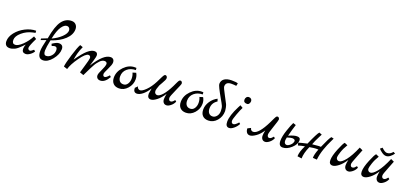

<svg xmlns="http://www.w3.org/2000/svg" viewBox="30 -1729 6002 2824"><g transform="rotate(20 3031.0 -317.0)"><path d="M22.9 -81.1Q22.9 -150.9 76.9 -219.5Q130.9 -288.1 214.8 -331.1Q298.8 -374 382.8 -375L384.8 -341.8L342.8 -333Q252 -313 182.4 -252.9Q112.8 -192.9 112.8 -133.5Q112.8 -74.2 161.1 -74.2Q206.1 -74.2 272 -137.2Q337.9 -200.2 381.8 -285.2L423.8 -259.8Q361.8 -134.8 361.8 -101.1Q361.8 -86.9 371.3 -77.4Q380.9 -67.9 390.4 -67.9Q399.9 -67.9 402.8 -68.8Q405.8 -69.8 408.9 -71.5Q412.1 -73.2 416.5 -76.2Q420.9 -79.1 424.6 -82Q428.2 -85 436.3 -91.1Q444.3 -97.2 449.2 -101.1L472.2 -84Q458 -54.2 420.4 -27.1Q382.8 0 352.1 0Q293 0 293 -62Q293 -90.8 308.1 -130.9L271 -92.8Q216.8 -37.6 177.5 -18.8Q138.2 0 100.1 0Q62 0 42.5 -21.5Q22.9 -43 22.9 -81.1Z M489.7 -292Q499.5 -297.9 580.6 -328.1Q614.7 -528.3 674.8 -608.6Q734.9 -689 826.7 -689Q868.7 -689 893.8 -661.9Q918.9 -634.8 918.9 -591.8Q918.9 -505.9 839.8 -431.4Q760.7 -356.9 628.9 -314Q605 -200.2 604 -147.9Q604 -77.1 644.5 -77.1Q688.5 -77.1 723.6 -115Q758.8 -152.8 758.8 -203.9Q758.8 -254.9 720.7 -254.9Q709.5 -254.9 672.9 -242.2L660.6 -272Q724.6 -316.9 761.7 -316.9Q830.6 -316.9 830.6 -248Q830.6 -167 763.2 -83.5Q695.8 0 621.6 0Q540.5 0 540.5 -116.2Q540.5 -171.4 571.8 -297.9L490.7 -268.1ZM634.8 -344.2Q721.7 -384.3 778.8 -440.2Q835.9 -496.1 835.9 -542Q835.9 -565.9 821.8 -581.1Q807.6 -596.2 786.6 -596.2Q744.6 -596.2 703.6 -537.1Q662.6 -478 634.8 -344.2Z M945.8 -20Q950.7 -73.2 992.7 -210.7Q1034.7 -348.1 1063.5 -397.9L1108.9 -381.8Q1078.1 -313 1065.9 -265.4Q1053.7 -217.8 1044.9 -164.1Q1130.9 -287.1 1188.7 -336.7Q1246.6 -386.2 1293.5 -386.2Q1344.2 -386.2 1344.7 -335Q1344.7 -314.9 1327.1 -255.9Q1309.6 -196.8 1299.8 -163.1Q1438 -385.3 1546.9 -384.8Q1573.7 -384.8 1589.6 -368.4Q1605.5 -352.1 1605.5 -319.6Q1605.5 -287.1 1568.1 -212.2Q1530.8 -137.2 1530.8 -117.7Q1530.8 -98.1 1538.8 -89.1Q1546.9 -80.1 1558.6 -80.1Q1584.5 -80.1 1626.5 -129.9L1647.5 -109.9Q1590.3 -7.8 1516.6 -7.8Q1486.8 -7.8 1470.2 -24.4Q1453.6 -41 1453.6 -68.6Q1453.6 -96.2 1486.6 -163.1Q1519.5 -230 1521.5 -265.1Q1522.5 -281.2 1512 -291Q1501.5 -300.8 1483.6 -300.8Q1465.8 -300.8 1447.3 -292.5Q1428.7 -284.2 1411.1 -265.1Q1393.6 -246.1 1379.2 -228Q1364.7 -210 1347.2 -177Q1329.6 -144 1317.9 -122.1Q1296.9 -81.1 1257.8 1L1197.8 -20Q1197.8 -22.9 1230.7 -133.1Q1263.7 -243.2 1263.7 -264.2Q1263.7 -285.2 1253.7 -294.7Q1243.7 -304.2 1228.5 -304.2Q1183.6 -304.2 1104.2 -192.1Q1024.9 -80.1 1002.9 -1Z M1691.4 -120.1Q1691.4 -215.3 1765.4 -290.8Q1839.4 -366.2 1931.2 -366.2Q1948.2 -366.2 1955.6 -365.2L1958.5 -332Q1878.4 -332 1825.4 -286.1Q1772.5 -240.2 1772.5 -168Q1772.5 -125 1793.5 -98.4Q1814.5 -71.8 1855 -71.8Q1895.5 -71.8 1919.4 -107.9Q1943.4 -144 1943.4 -192.6Q1943.4 -241.2 1924.3 -280.8L1976.6 -296.9Q2002.4 -253.9 2002.4 -202.1Q2002.4 -121.1 1946.5 -57.6Q1890.6 5.9 1814.5 5.9Q1756.3 5.9 1723.9 -27.6Q1691.4 -61 1691.4 -120.1Z M2033.2 -82 2070.8 -118.2Q2070.8 -100.1 2084.5 -87.2Q2098.1 -74.2 2116.2 -74.2Q2149.4 -74.2 2205.8 -130.1Q2262.2 -186 2309.1 -276.9Q2318.8 -296.9 2332.5 -324.5Q2346.2 -352.1 2352.1 -364Q2357.9 -376 2366.2 -390.1Q2379.4 -412.1 2393.1 -412.1Q2406.7 -412.1 2415.8 -401.1Q2424.8 -390.1 2424.8 -375.5Q2424.8 -360.8 2416.5 -342Q2408.2 -323.2 2389.2 -290.5Q2370.1 -257.8 2358.9 -236.8Q2333 -168.9 2333 -144Q2333 -119.1 2346.4 -106Q2359.9 -92.8 2377.9 -92.8Q2412.1 -92.8 2459.5 -145.5Q2506.8 -198.2 2558.1 -301.8Q2564 -314.9 2572 -331.5Q2580.1 -348.1 2584 -356.7Q2587.9 -365.2 2593.5 -376.2Q2599.1 -387.2 2602.5 -392.6Q2606 -397.9 2609.9 -402.8Q2618.7 -411.6 2630.4 -411.9Q2642.1 -412.1 2651.1 -401.1Q2660.2 -390.1 2660.2 -375.5Q2660.2 -360.8 2610.6 -251.5Q2561 -142.1 2561 -119.1Q2561 -96.2 2570.6 -85.2Q2580.1 -74.2 2589.6 -74.2Q2599.1 -74.2 2604 -75.2Q2608.9 -76.2 2614 -79.1Q2619.1 -82 2622.6 -84Q2626 -85.9 2630.9 -90.8L2638.2 -98.1Q2641.1 -101.1 2646.5 -107.7Q2651.9 -114.3 2653.8 -116.2L2674.8 -99.1Q2657.7 -57.1 2621.3 -28.1Q2585 1 2555.4 1Q2525.9 1 2509 -19.5Q2492.2 -40 2492.2 -73Q2492.2 -106 2502.9 -158.2Q2456.1 -84 2402.1 -42Q2348.1 0 2311 0Q2254.9 0 2254.9 -70.8Q2254.9 -77.6 2269 -157.2Q2222.2 -84 2174.6 -47.6Q2127 -11.2 2088.9 -11.2Q2032.7 -11.2 2033.2 -82Z M2738.8 -120.1Q2738.8 -215.3 2812.7 -290.8Q2886.7 -366.2 2978.5 -366.2Q2995.6 -366.2 3002.9 -365.2L3005.9 -332Q2925.8 -332 2872.8 -286.1Q2819.8 -240.2 2819.8 -168Q2819.8 -125 2840.8 -98.4Q2861.8 -71.8 2902.3 -71.8Q2942.9 -71.8 2966.8 -107.9Q2990.7 -144 2990.7 -192.6Q2990.7 -241.2 2971.7 -280.8L3023.9 -296.9Q3049.8 -253.9 3049.8 -202.1Q3049.8 -121.1 2993.9 -57.6Q2938 5.9 2861.8 5.9Q2803.7 5.9 2771.2 -27.6Q2738.8 -61 2738.8 -120.1Z M3232.4 -348.1 3245.1 -309.1Q3168 -261.2 3168.5 -172.9Q3168.5 -129.9 3189.5 -103.5Q3210.4 -77.1 3247.3 -77.1Q3284.2 -77.1 3311.8 -110.1Q3339.4 -143.1 3339.4 -193.1Q3339.4 -243.2 3325.9 -273.2Q3312.5 -303.2 3275.4 -366.2Q3181.2 -531.2 3181.2 -560.1Q3181.2 -613.8 3221.2 -642.8Q3261.2 -671.9 3334.7 -672.4Q3408.2 -672.9 3434.6 -661.1L3425.3 -619.1Q3390.1 -624 3349.1 -624Q3261.2 -624 3261.2 -550.8Q3261.2 -530.8 3314.7 -432.9Q3368.2 -335 3376.7 -314.9Q3385.3 -294.9 3391.8 -262.5Q3398.4 -230 3398.4 -213.9Q3398.4 -126 3343.5 -62.5Q3288.6 1 3210.4 1Q3152.3 1 3119.9 -32.5Q3087.4 -65.9 3087.4 -129.4Q3087.4 -192.9 3128.4 -254.9Q3169.4 -316.9 3232.4 -348.1Z M3480 -79.1Q3480 -176.3 3560.1 -332Q3578.1 -366.2 3581.1 -372.1L3624 -346.2Q3603 -308.1 3572.5 -225.1Q3542 -142.1 3542 -118.7Q3542 -95.2 3552 -85.2Q3562 -75.2 3576.2 -75.2Q3603 -74.7 3650.9 -128.9L3670.9 -111.8Q3647 -65.9 3607.4 -33.4Q3567.9 -1 3536.1 -1Q3480 -1 3480 -79.1ZM3607.9 -469.2Q3607.9 -494.1 3621.8 -511Q3635.7 -527.8 3658 -527.8Q3680.2 -527.8 3694.1 -514.9Q3708 -502 3708 -481Q3708 -460 3696 -441.9Q3684.1 -423.8 3664.1 -423.8Q3607.9 -423.8 3607.9 -469.2Z M3792.5 -87.9 3842.8 -112.8Q3842.8 -94.7 3856.2 -81.8Q3869.6 -68.8 3887.7 -68.8Q3972.7 -68.8 4081.5 -293Q4087.4 -306.2 4095.5 -322.5Q4103.5 -338.9 4107.4 -347.4Q4111.3 -356 4116.9 -366.9Q4122.6 -377.9 4126 -383.5Q4129.4 -389.2 4133.3 -394Q4142.1 -402.8 4153.8 -402.8Q4165.5 -402.8 4174.6 -391.8Q4183.6 -380.9 4183.6 -366.5Q4183.6 -352.1 4146 -242.4Q4108.4 -132.8 4108.4 -109.9Q4108.4 -86.9 4117.9 -75.9Q4127.4 -64.9 4137 -64.9Q4146.5 -64.9 4151.6 -65.9Q4156.7 -66.9 4161.6 -70.1Q4166.5 -73.2 4169.9 -75.2Q4173.3 -77.1 4178.7 -82L4185.5 -89.8Q4188.5 -91.8 4194.1 -98.4Q4199.7 -105 4201.7 -106.9L4222.7 -89.8Q4205.6 -47.9 4168.9 -19Q4132.3 9.8 4103 9.8Q4073.7 9.8 4056.6 -10.5Q4039.6 -30.8 4039.6 -64Q4039.6 -97.2 4050.8 -148.9Q4004.9 -77.1 3949.7 -39.6Q3894.5 -2 3860.6 -2Q3826.7 -2 3809.6 -26.9Q3792.5 -51.8 3792.5 -87.9Z M4311 -85Q4311 -151.9 4344.7 -251.5Q4378.4 -351.1 4400.4 -392.1L4445.3 -377Q4419.4 -300.8 4392.1 -190.9Q4472.2 -228 4519 -228Q4574.2 -230 4574.2 -183.1Q4574.2 -121.1 4507.8 -60.5Q4441.4 0 4374 0Q4311 0 4311 -85ZM4503.4 -125Q4509.3 -138.2 4509.3 -150.9Q4506.3 -177.7 4462.4 -178.2Q4441.4 -178.2 4384.3 -160.2Q4376.5 -130.4 4376.5 -106.7Q4376.5 -83 4387.9 -69.1Q4399.4 -55.2 4418.7 -55.2Q4438 -55.2 4465.1 -75.7Q4492.2 -96.2 4503.4 -125Z M4567.4 -144Q4567.4 -147 4620.8 -160.9Q4674.3 -174.8 4700.2 -179.2Q4780.3 -363.3 4809.1 -392.1L4852.1 -375Q4847.2 -365.2 4829.1 -330.1Q4784.2 -243.2 4768.1 -193.8Q4855 -202.6 4872.6 -202.9Q4890.1 -203.1 4902.3 -202.1Q4972.2 -363.3 4998 -389.2L5037.1 -379.9Q5036.1 -373 5008.5 -319.6Q4981 -266.1 4950.2 -179.4Q4919.4 -92.8 4910.2 -4.9L4846.2 -9.8Q4846.2 -64.9 4881.3 -151.9Q4872.6 -152.8 4845 -152.8Q4817.4 -152.8 4744.1 -140.1Q4693.4 -26.4 4693.4 55.2L4626 45.9Q4626 -24.9 4679.2 -128.9Q4628.4 -121.1 4577.1 -105Z M5211.9 -377.9 5260.3 -356.9Q5219.2 -291 5198.2 -227.1Q5177.2 -163.1 5177.2 -141.6Q5177.2 -120.1 5190.7 -107.2Q5204.1 -94.2 5222.2 -94.2Q5262.2 -94.2 5321.5 -167.7Q5380.9 -241.2 5442.9 -387.2L5494.1 -363.8Q5492.2 -356 5448.5 -248Q5404.8 -140.1 5404.8 -118.7Q5404.8 -97.2 5414.3 -86.2Q5423.8 -75.2 5433.3 -75.2Q5442.9 -75.2 5448 -76.2Q5453.1 -77.1 5458 -80.1Q5462.9 -83 5466.6 -85Q5470.2 -86.9 5475.1 -91.8L5481.9 -100.1Q5484.9 -102.1 5490.5 -108.6Q5496.1 -115.2 5498 -117.2L5519 -100.1Q5502 -58.1 5465.6 -29.1Q5429.2 0 5399.7 0Q5370.1 0 5353 -20.5Q5335.9 -41 5335.9 -74Q5335.9 -106.9 5347.2 -159.2Q5300.3 -85 5246.1 -43Q5191.9 -1 5154.8 -1Q5098.6 -1 5098.9 -67.9Q5099.1 -134.8 5145.5 -248.3Q5191.9 -361.8 5211.9 -377.9Z M5703.1 -377.9 5751 -356.9Q5710 -291 5689 -227.1Q5668 -163.1 5668 -141.6Q5668 -120.1 5681.4 -107.2Q5694.8 -94.2 5712.9 -94.2Q5752.9 -94.2 5812.5 -167.7Q5872.1 -241.2 5934.1 -387.2L5984.9 -363.8Q5982.9 -356 5939.5 -248Q5896 -140.1 5896 -118.7Q5896 -97.2 5905.5 -86.2Q5915 -75.2 5924.6 -75.2Q5934.1 -75.2 5939 -76.2Q5943.8 -77.1 5949 -80.1Q5954.1 -83 5957.5 -85Q5960.9 -86.9 5965.8 -91.8L5974.1 -100.1Q5976.1 -102.1 5981.4 -108.6Q5986.8 -115.2 5988.8 -117.2L6010.3 -100.1Q5993.2 -58.1 5956.5 -29.1Q5919.9 0 5890.4 0Q5860.8 0 5844 -20.5Q5827.1 -41 5827.1 -74Q5827.1 -106.9 5837.9 -159.2Q5791 -85 5737.1 -43Q5683.1 -1 5646 -1Q5589.8 -1 5589.8 -67.9Q5589.8 -134.8 5636.5 -248.3Q5683.1 -361.8 5703.1 -377.9ZM5727.1 -474.1 5758.8 -501Q5810.5 -450.2 5844.2 -450.2Q5895 -450.2 5931.2 -498L5960.9 -481.9Q5940.9 -451.2 5909.4 -427Q5877.9 -402.8 5846.9 -402.8Q5815.9 -402.8 5782 -426.5Q5748 -450.2 5727.1 -474.1Z"/></g></svg>

Font: Marck Script
Style: Regular
Weight: 400
Designer: Denis Masharov, Marck Fogel
Foundry: Denis Masharov
Version: Version 1.002